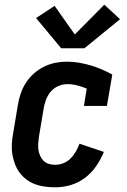

<svg xmlns="http://www.w3.org/2000/svg" viewBox="-20 -791 540 819"><path d="M215 8Q193 8 171 5Q149 2 129 -5.5Q109 -13 92 -26Q75 -39 63 -55.5Q51 -72 43.5 -92Q36 -112 32.5 -133.5Q29 -155 30.5 -177.5Q32 -200 36 -222L56 -342Q60 -367 68 -391Q76 -415 90 -437Q104 -459 124 -477Q144 -495 167.5 -506.5Q191 -518 215.5 -523Q240 -528 265 -528Q292 -528 317.5 -523.5Q343 -519 367 -512Q391 -505 414 -495Q437 -485 459 -473L436 -339H338L350 -413Q331 -421 310 -426.5Q289 -432 268 -432Q248 -432 229 -424Q210 -416 196.5 -400Q183 -384 176 -365Q169 -346 166 -327L146 -207Q144 -193 143 -179Q142 -165 144 -151.5Q146 -138 151.5 -126Q157 -114 166 -105Q175 -96 188 -92Q201 -88 215 -88Q233 -88 250.5 -95Q268 -102 281 -115Q294 -128 303.5 -144.5Q313 -161 319 -178L423 -143Q410 -111 390 -82Q370 -53 342 -32Q314 -11 281 -1.5Q248 8 215 8ZM340 -585H241L134 -714L213 -766L299 -644L425 -771L492 -709Z"/></svg>

Font: Iosevka Gothic
Style: Bold Italic
Weight: 700
Italic angle: -9°
Monospace: yes
Designer: Belleve Invis
Foundry: Belleve Invis
Version: Version 15.5.1; ttfautohint (v1.8.4)